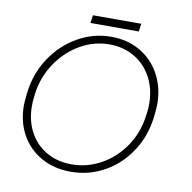

<svg xmlns="http://www.w3.org/2000/svg" viewBox="-87 -881 982 982"><g transform="rotate(10 404.0 -390.0)"><path d="M49 -279Q49 -296 53 -332L55 -351Q68 -450 121.5 -530Q175 -610 256 -656Q337 -702 429 -702Q514 -702 580 -663.5Q646 -625 683 -556.5Q720 -488 720 -402Q720 -385 716 -349L714 -330Q701 -231 648.5 -152.5Q596 -74 516 -30Q436 14 343 14Q257 14 190 -23.5Q123 -61 86 -127.5Q49 -194 49 -279ZM673 -332 676 -351Q679 -375 679 -397Q679 -473 647 -533.5Q615 -594 557.5 -628Q500 -662 427 -662Q346 -662 274.5 -620.5Q203 -579 155 -507.5Q107 -436 95 -349L93 -330Q90 -306 90 -283Q90 -208 121.5 -149Q153 -90 210 -57Q267 -24 341 -24Q423 -24 495 -64.5Q567 -105 614.5 -175.5Q662 -246 673 -332ZM317 -794H568L562 -753H311Z"/></g></svg>

Font: Bellota Light
Style: Italic
Weight: 300
Italic angle: -7.5°
Designer: Kemie Guaida
Foundry: Kemie Guaida
Version: Version 4.001